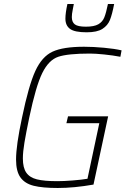

<svg xmlns="http://www.w3.org/2000/svg" viewBox="-20 -929 628 957"><path d="M60 -134Q60 -204 90 -344Q123 -503 156 -575Q189 -647 242 -671.5Q295 -696 399 -696Q445 -696 498.5 -691Q552 -686 586 -678L580 -646Q543 -653 499.5 -657.5Q456 -662 428 -662Q318 -662 270.5 -646Q223 -630 191 -565.5Q159 -501 126 -344Q110 -267 102 -219.5Q94 -172 94 -139Q94 -93 111 -68.5Q128 -44 164 -35Q200 -26 266 -26Q297 -26 342 -29.5Q387 -33 416 -38L475 -315H311L319 -349H519L446 -9Q349 8 268 8Q192 8 148 -3Q104 -14 82 -44.5Q60 -75 60 -134ZM306 -836Q306 -864 316 -909H348Q347 -902 342.5 -880.5Q338 -859 338 -844Q338 -819 353 -807.5Q368 -796 408 -796Q449 -796 470 -808Q491 -820 500 -842.5Q509 -865 518 -909H549Q539 -857 528 -829.5Q517 -802 490.5 -785Q464 -768 412 -768Q352 -768 329 -785Q306 -802 306 -836Z"/></svg>

Font: Saira Semi Condensed Thin
Style: Italic
Weight: 100
Width: 4
Italic angle: -12°
Designer: Hector Gatti with collaboration of the Omnibus-Type team
Foundry: Omnibus-Type
Version: Version 1.001; ttfautohint (v1.8)